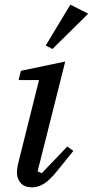

<svg xmlns="http://www.w3.org/2000/svg" viewBox="-20 -795 400 827"><path d="M119 12Q85 12 69 -7Q53 -26 53 -51Q53 -62 55 -74.5Q57 -87 60 -98L148 -450H60L70 -490L261 -530L142 -57L160 -49L270 -164L296 -145L228 -61Q193 -17 167.5 -2.5Q142 12 119 12ZM177 -599 283 -775 360 -736 206 -584Z"/></svg>

Font: IBM Plex Serif Text
Style: Italic
Weight: 450
Italic angle: -14°
Designer: Mike Abbink, Paul van der Laan, Pieter van Rosmalen
Foundry: Bold Monday
Version: Version 3.001